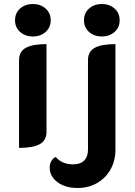

<svg xmlns="http://www.w3.org/2000/svg" viewBox="-20 -729 672 958"><path d="M55 -628Q55 -664 80.5 -686.5Q106 -709 144 -709Q182 -709 207.5 -686.5Q233 -664 233 -628Q233 -592 207.5 -569.5Q182 -547 144 -547Q106 -547 80.5 -569.5Q55 -592 55 -628ZM399 -628Q399 -664 424.5 -686.5Q450 -709 488 -709Q526 -709 551.5 -686.5Q577 -664 577 -628Q577 -592 551.5 -569.5Q526 -547 488 -547Q450 -547 424.5 -569.5Q399 -592 399 -628ZM75 -429Q75 -472 109 -490.5Q143 -509 212 -509V-71Q212 -28 178 -9.5Q144 9 75 9ZM228 108Q228 89 236 75Q244 61 258 54Q289 91 345 91Q382 91 400.5 71.5Q419 52 419 18V-429Q419 -472 453 -490.5Q487 -509 556 -509V19Q556 72 532 115.5Q508 159 465 184Q422 209 367 209Q306 209 267 180Q228 151 228 108Z"/></svg>

Font: K2D ExtraBold
Style: Regular
Weight: 800
Designer: Katatrad Aksorn Co.,Ltd.
Foundry: Cadson Demak Co.,Ltd.
Version: Version 1.000; ttfautohint (v1.6)